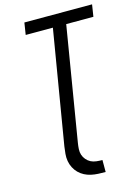

<svg xmlns="http://www.w3.org/2000/svg" viewBox="-137 -810 787 1085"><g transform="rotate(-15 256.5 -267.5)"><path d="M342 200Q321 200 299.5 199Q278 198 257.5 193.5Q237 189 219 179.5Q201 170 187 156Q173 142 163.5 123.5Q154 105 150.5 84.5Q147 64 149 42.5Q151 21 154 0L265 -665H106L117 -735H513L502 -665H343L233 0Q230 18 229 36Q228 54 233 69.5Q238 85 249 98Q260 111 274.5 118.5Q289 126 307 128Q325 130 342 130Z"/></g></svg>

Font: Iosevka Curly Oblique
Style: Regular
Weight: 400
Italic angle: -9°
Monospace: yes
Designer: Belleve Invis
Foundry: Belleve Invis
Version: Version 11.1.0; ttfautohint (v1.8.3)